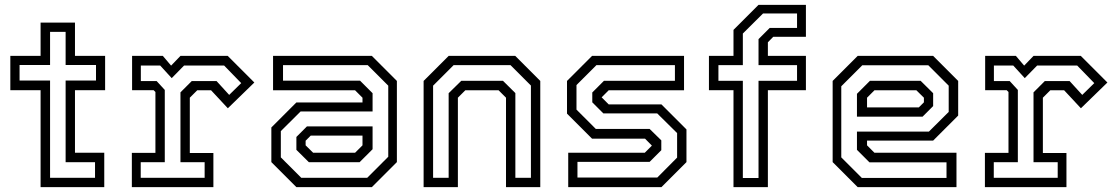

<svg xmlns="http://www.w3.org/2000/svg" viewBox="-20 -770 4592 790"><path d="M147 0V-399H22.5V-540H147V-677H288.5V-540H412.5V-399H288.5V-141.5H409V0ZM186 -38.5H371V-102.5H250V-438.5H375V-502.5H250V-639H186V-502.5H60.5V-438.5H186Z M522.5 0V-141H619.5V-391.5L612 -399H523.5V-540H650L684 -500L722.5 -540H917L1026.5 -430.5L917.5 -324.5L848.5 -398.5H791.5L761 -368V-140.5H858V0ZM559 -38.5H822V-102.5H722.5V-390L769 -436.5H871L923 -379.5L972.5 -428L902 -500.5H737.5L686.5 -448.5L639 -500.5H559.5V-436.5H624.5L658 -400V-102.5H559Z M1199.5 0 1096.5 -103V-245.5L1199.5 -348.5H1471.5V-368L1441 -398.5H1103.5V-540H1510L1613 -437V-103L1510 0ZM1251 -102.5 1199.5 -153.5V-206.5L1243 -250H1513V-156L1459.5 -102.5ZM1219.5 -38.5H1491L1577.5 -125V-417.5L1493 -502H1144.5V-438H1461.5L1513 -386.5V-311.5H1217L1135.5 -230.5V-122.5ZM1268.5 -141.5H1441L1471.5 -172V-212H1258.5L1237.5 -191V-172Z M1723 0V-437L1826 -540H2100L2203 -437V0H2062V-368L2031.5 -398.5H1894.5L1864 -368V0ZM1762 -38.5H1826V-386.5L1878 -437.5H2049.5L2100.5 -387V-38.5H2164.5V-418L2080.5 -502H1846.5L1762 -417.5Z M2318 0V-141.5H2633L2663.5 -172V-169.5L2634 -199.5H2416L2313 -302.5V-437L2416 -540H2794.5V-398.5H2484.5L2454 -368V-371L2484.5 -340.5H2701.5L2804.5 -237.5V-103L2701.5 0ZM2356 -39.5H2684.5L2766 -121.5V-222.5L2684 -303.5H2462.5L2417 -349V-389.5L2465 -437.5H2757V-502H2434L2352 -420V-319L2431.5 -239.5H2653L2701 -192.5V-152L2653 -104H2356Z M2998 0V-399H2897V-540H2998V-647L3101 -750H3296V-618.5H3161.5L3139.5 -596V-540H3296V-399H3139.5V0ZM3036.5 -37.5H3101V-437.5H3259.5V-502H3101V-609L3147 -655H3259.5V-714.5H3119.5L3036.5 -632V-502H2936V-437.5H3036.5Z M3819.5 -540 3922.5 -437V-294.5L3819.5 -191.5H3547.5V-172L3578 -141.5H3915.5V0H3509L3406 -103V-437L3509 -540ZM3768 -437.5 3819.5 -386.5V-333.5L3776 -290H3506V-384L3559.5 -437.5ZM3799.5 -501.5H3528L3441.5 -415V-122.5L3526 -38H3874.5V-102H3557.5L3506 -153.5V-228.5H3802L3883.5 -309.5V-417.5ZM3750.5 -398.5H3578L3547.5 -368V-328H3760.5L3781.5 -349V-368Z M4032.5 0V-141H4129.5V-391.5L4122 -399H4033.5V-540H4160L4194 -500L4232.5 -540H4427L4536.5 -430.5L4427.5 -324.5L4358.5 -398.5H4301.5L4271 -368V-140.5H4368V0ZM4069 -38.5H4332V-102.5H4232.5V-390L4279 -436.5H4381L4433 -379.5L4482.5 -428L4412 -500.5H4247.5L4196.5 -448.5L4149 -500.5H4069.5V-436.5H4134.5L4168 -400V-102.5H4069Z"/></svg>

Font: Tourney
Style: Regular
Weight: 400
Designer: Tyler Finck
Foundry: Etcetera Type Co
Version: Version 1.015